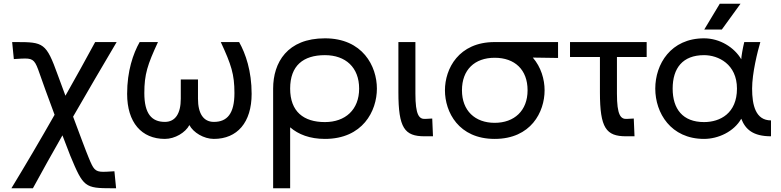

<svg xmlns="http://www.w3.org/2000/svg" viewBox="-20 -729 4178 1027"><path d="M576 188C560 189 545 190 532 190C487 190 479 174 455 116C439 78 405 -14 371 -105C448 -239 526 -372 604 -504H489C437 -408 384 -312 330 -217C311 -267 296 -308 289 -328C227 -500 213 -504 66 -504H45L54 -413L70 -414C86 -415 101 -416 114 -416C160 -416 169 -402 192 -335C203 -302 237 -209 272 -115C197 17 120 148 41 278H156C208 183 260 89 314 -5C332 42 347 82 356 104C426 272 433 278 580 278H601L592 187Z M862 14C916 14 972 -20 993 -60C1014 -20 1070 14 1124 14C1249 14 1326 -74 1326 -227C1326 -349 1294 -442 1259 -504H1161C1217 -383 1234 -332 1234 -231C1234 -121 1195 -77 1124 -77C1068 -77 1039 -122 1039 -201V-304H947V-201C947 -122 918 -77 862 -77C791 -77 752 -121 752 -231C752 -332 769 -383 825 -504H727C692 -442 660 -349 660 -227C660 -74 737 14 862 14Z M1718 -524C1517 -524 1441 -395 1441 -255V278H1532V-48C1576 -10 1637 14 1718 14C1920 14 1996 -135 1996 -255C1996 -375 1920 -524 1718 -524ZM1718 -76C1604 -76 1532 -132 1532 -255C1532 -378 1602 -434 1718 -434C1829 -434 1901 -368 1901 -255C1901 -142 1827 -76 1718 -76Z M2296 0 2292 -95 2255 -93C2222 -91 2202 -113 2202 -228V-504H2111V-235C2111 -44 2144 0 2251 0Z M2626 -504C2433 -504 2360 -361 2360 -246C2360 -130 2433 14 2626 14C2820 14 2893 -130 2893 -246C2893 -305 2874 -370 2830 -421L2965 -419V-504ZM2626 -72C2521 -72 2451 -137 2451 -246C2451 -356 2519 -420 2626 -420C2734 -420 2802 -356 2802 -246C2802 -137 2731 -72 2626 -72Z M3439 -504H3029V-424H3189V-235C3189 -44 3222 0 3329 0H3374L3370 -95L3333 -93C3300 -91 3280 -113 3280 -228V-424H3439Z M3830 -709 3747 -571H3841L3941 -709ZM3746 14C3822 14 3906 -25 3945 -94C3967 -37 4008 0 4104 0V-85C4022 -85 4003 -166 4003 -255C4003 -338 4032 -453 4047 -504H3961C3953 -472 3945 -425 3945 -412C3908 -475 3831 -524 3746 -524C3568 -524 3485 -386 3485 -255C3485 -125 3568 14 3746 14ZM3746 -76C3632 -76 3578 -146 3578 -255C3578 -365 3632 -434 3746 -434C3822 -434 3922 -386 3922 -255C3922 -123 3832 -76 3746 -76Z"/></svg>

Font: Hibana SubMedium
Style: Regular
Weight: 500
Width: 6
Designer: pygmalion
Foundry: ybstudio
Version: Version 0.930;hotconv 1.0.109;makeotfexe 2.5.65596